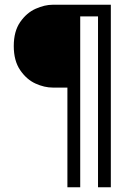

<svg xmlns="http://www.w3.org/2000/svg" viewBox="-20 -719 576 809"><path d="M264 -350H202Q167 -350 129.5 -367Q92 -384 65 -423.5Q38 -463 38 -525Q38 -587 65 -626Q92 -665 130 -682Q168 -699 202 -699H447V70H393V-650H318V70H264Z"/></svg>

Font: KoHo Medium
Style: Regular
Weight: 500
Version: Version 1.000; ttfautohint (v1.6)